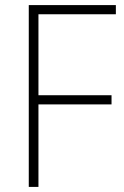

<svg xmlns="http://www.w3.org/2000/svg" viewBox="-20 -734 486 754"><path d="M131 0H93V-714H435V-678H131V-360H418V-324H131Z"/></svg>

Font: Noto Sans Lao Looped SemiCondensed ExtraLight
Style: Regular
Weight: 200
Width: 4
Designer: Mark Frömberg, Ben Mitchell
Foundry: The Fontpad Ltd
Version: Version 1.002; ttfautohint (v1.8.4.7-5d5b)